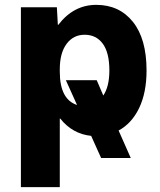

<svg xmlns="http://www.w3.org/2000/svg" viewBox="-20 -550 659 790"><path d="M518 100H396L355 9Q278 1 228 -62H226V220H66V-520H214L218 -448H220Q283 -530 376 -530Q471 -530 527 -460Q583 -390 583 -260Q583 -169 552.5 -105.5Q522 -42 468 -13ZM405 -157Q430 -194 430 -260Q430 -333 403 -370Q376 -407 328 -407Q282 -407 254 -369.5Q226 -332 226 -265V-255Q226 -141 297 -118L251 -220H378Z"/></svg>

Font: M PLUS 1p ExtraBold
Style: Regular
Weight: 800
Version: Version 1.062